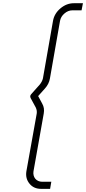

<svg xmlns="http://www.w3.org/2000/svg" viewBox="-20 -939 534 1190"><path d="M298 187.5 290.5 231.5H234.5Q189 231.5 163 199.5Q136.5 167.5 143.5 123L207.5 -234.5Q210.5 -253.5 202 -272L170 -331Q166.5 -338.5 167.5 -343.5Q168 -349.5 174 -356L227 -415.5Q241.5 -434 246 -453L308.5 -809.5Q316.5 -855 354.5 -887Q392.5 -919 437.5 -919H494L485.5 -875H429Q402 -875 379.5 -855.5Q357 -836.5 352 -809.5L289.5 -453Q283.5 -418 258.5 -390.5L216.5 -343.5L241.5 -297Q257.5 -269.5 251 -234.5L187.5 123Q185.5 136.5 188.5 148.2Q191.5 160 198.8 168.8Q206 177.5 217 182.5Q228 187.5 241.5 187.5Z"/></svg>

Font: Russisch Sans ExtraLight
Style: Italic
Weight: 200
Width: 4
Italic angle: -10°
Designer: Michael Sharanda (font) & Cristiano Sobral (main changes)
Foundry: Michael Sharanda
Version: Version 2.00;September 8, 2020;FontCreator 13.0.0.2681 64-bi